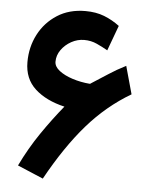

<svg xmlns="http://www.w3.org/2000/svg" viewBox="-50 -699 602 762"><g transform="rotate(5 251.0 -318.5)"><path d="M209.5 -272Q135.7 -289.1 91.8 -329.1Q47.9 -369.1 47.9 -435.5Q47.9 -495.6 74 -545.9Q100.1 -596.2 147.7 -626.7Q195.3 -657.2 259.8 -657.2Q302.2 -657.2 335.2 -644.3Q368.2 -631.3 396.5 -609.9L359.4 -509.3Q339.4 -521 315.9 -531.7Q292.5 -542.5 265.1 -542.5Q238.3 -542.5 213.9 -529.1Q189.5 -515.6 174.1 -493.9Q158.7 -472.2 158.7 -446.8Q158.7 -427.2 179.4 -411.1Q200.2 -395 232.9 -384.5Q265.6 -374 301.3 -371.1Q304.7 -371.1 308.1 -374.5Q343.8 -397 372.6 -416Q401.4 -435.1 439.9 -454.6L470.7 -343.8Q374.5 -287.1 298.1 -199.5Q221.7 -111.8 148.9 20L46.4 -23.4Q80.6 -94.2 123 -156.2Q165.5 -218.3 209.5 -272Z"/></g></svg>

Font: Vazirmatn RD FD SemiBold
Style: Regular
Weight: 600
Designer: Saber Rastikerdar
Foundry: Saber Rastikerdar
Version: Version 33.003